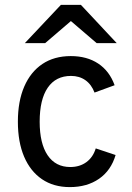

<svg xmlns="http://www.w3.org/2000/svg" viewBox="-20 -752 540 784"><path d="M265 12Q199 12 151.5 -20.2Q104 -52.5 78.5 -112.2Q53 -172 53 -255Q53 -338.5 79 -398.5Q105 -458.5 153.2 -490.8Q201.5 -523 269 -523Q335 -523 381 -492.5Q427 -462 448 -404L366 -374Q353.5 -407 328.8 -424.5Q304 -442 270 -442Q208 -442 175 -394Q142 -346 142 -255Q142 -166 174.5 -118Q207 -70 267 -70Q305.5 -70 332.8 -90Q360 -110 371 -146L452 -119Q433.5 -56 384.5 -22Q335.5 12 265 12ZM81.5 -576 228.5 -732H310.5L456.5 -576H374.5L269.5 -666L164.5 -576Z"/></svg>

Font: Overpass
Style: Regular
Weight: 400
Designer: Delve Withrington, Dave Bailey, Thomas Jockin
Foundry: Delve Fonts LLC
Version: Version 4.000